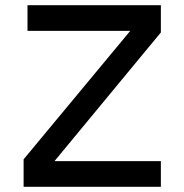

<svg xmlns="http://www.w3.org/2000/svg" viewBox="-20 -720 711 740"><path d="M86 -700H600V-595L190 -99H600V0H71V-106L482 -601H86Z"/></svg>

Font: NT Somic Medium
Style: Regular
Weight: 500
Designer: Ravid Balaliev — lead type designer, mastering
Michael Voronin — secret advisor, marketing
Ivan Kovalenko — best boy
Foundry: NT Type
Version: Version 0.7